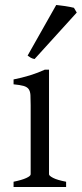

<svg xmlns="http://www.w3.org/2000/svg" viewBox="-20 -747 327 767"><path d="M34.2 0V-21Q67.4 -27.8 85 -35.9Q102.5 -43.9 102.5 -50.8V-327.1Q102.5 -352.1 101.6 -367.4Q100.6 -382.8 94.2 -391.4Q87.9 -399.9 74 -403.8Q60.1 -407.7 34.2 -410.2V-429.7Q49.3 -432.6 66.2 -436.8Q83 -440.9 99.6 -446Q116.2 -451.2 131.3 -457Q146.5 -462.9 159.2 -468.8H175.8V-50.8Q175.8 -44.9 192.1 -36.4Q208.5 -27.8 244.1 -21V0ZM118.2 -511.2Q109.4 -512.7 102.5 -516.6Q95.7 -520.5 90.3 -524.9L204.6 -727.1Q210.4 -726.6 220 -725.3Q229.5 -724.1 240 -722.7Q250.5 -721.2 260.3 -719.2Q270 -717.3 275.4 -715.8L286.6 -696.8Z"/></svg>

Font: Gentium Basic
Style: Regular
Weight: 400
Designer: J. Victor Gaultney and Annie Olsen
Foundry: SIL International
Version: Version 1.100